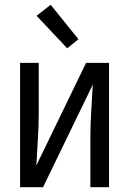

<svg xmlns="http://www.w3.org/2000/svg" viewBox="-20 -783 540 803"><path d="M64 0V-520H142V-312Q142 -257 138.5 -202Q135 -147 132 -91L340 -520H436V0H358V-208Q358 -263 361.5 -318Q365 -373 368 -429L160 0ZM261 -581 133 -717 192 -763 308 -619Z"/></svg>

Font: Iosevka Custom
Style: Regular
Weight: 400
Monospace: yes
Designer: Belleve Invis
Foundry: Belleve Invis
Version: Version 32.5.0; ttfautohint (v1.8.4)